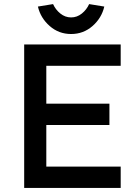

<svg xmlns="http://www.w3.org/2000/svg" viewBox="-20 -917 684 937"><path d="M98 -700H569V-596H206V-104H569V0H98ZM147 -411H514V-307H147ZM165 -885 239 -897Q251 -870 274.5 -851Q298 -832 327 -832Q356 -832 379.5 -851Q403 -870 415 -897L489 -885Q476 -829 431.5 -790Q387 -751 327 -751Q267 -751 222.5 -790Q178 -829 165 -885Z"/></svg>

Font: Easer Grotesk Variable
Style: Regular
Weight: 400
Designer: Boardeaser, Bonnie Shaver-Troup, Thomas Jockin
Foundry: Lexend
Version: Version 1.001;Glyphs 3.1.2 (3151)